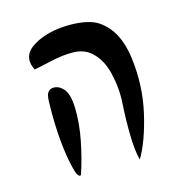

<svg xmlns="http://www.w3.org/2000/svg" viewBox="-82 -806 614 650"><g transform="rotate(-15 225.0 -481.0)"><path d="M216 -732Q286 -732 319 -709Q380 -667 392.5 -568.5Q405 -470 384 -378Q363 -286 330 -230Q321 -263 320 -319Q319 -375 322.5 -428.5Q326 -482 313 -536Q300 -590 265 -619Q242 -638 206.5 -639Q171 -640 122.5 -629Q74 -618 65 -617Q39 -669 89 -700Q139 -731 216 -732ZM111 -541Q128 -541 141 -528Q162 -510 163.5 -456Q165 -402 153.5 -343.5Q142 -285 124 -231Q112 -223 102 -267Q82 -352 83 -475Q83 -509 86 -521Q92 -541 111 -541Z"/></g></svg>

Font: HarSinai
Style: Regular
Weight: 400
Version: Version 1.1